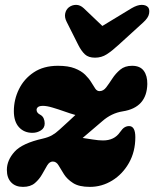

<svg xmlns="http://www.w3.org/2000/svg" viewBox="-20 -736 618 769"><path d="M522 -186.5Q522 -128.5 496.5 -83.5Q471 -38.5 429.5 -13Q388 12.5 340 12.5Q296.5 12.5 272.8 -2.8Q249 -18 236.2 -38.2Q223.5 -58.5 214.5 -73.8Q205.5 -89 191.5 -89Q178.5 -89 169.2 -73.8Q160 -58.5 148.8 -38.2Q137.5 -18 119.8 -2.8Q102 12.5 72 12.5Q42 12.5 24.8 -5.5Q7.5 -23.5 7.5 -55.5Q7.5 -94 38.2 -128.2Q69 -162.5 152 -181Q173.5 -186 188.2 -194.2Q203 -202.5 218.5 -217Q240 -236.5 255.2 -250.5Q270.5 -264.5 282 -275.5Q262 -281 237.5 -289.8Q213 -298.5 190.2 -305.2Q167.5 -312 152.5 -312Q138 -312 132.2 -307.2Q126.5 -302.5 126.5 -296Q126.5 -284 141 -276.5Q150.5 -271.5 154.8 -262Q159 -252.5 159 -241.5Q159 -223.5 144 -213.8Q129 -204 110 -204Q76.5 -204 56 -226.5Q35.5 -249 35.5 -291Q35.5 -337 55.8 -378.5Q76 -420 115.2 -446.2Q154.5 -472.5 212 -472.5Q253.5 -472.5 279.5 -462.2Q305.5 -452 321 -436.8Q336.5 -421.5 345.5 -406.5Q354.5 -391.5 361.5 -381.2Q368.5 -371 378.5 -371Q394 -371 405.5 -386.2Q417 -401.5 430 -421.5Q443 -441.5 461.5 -457Q480 -472.5 509 -472.5Q541 -472.5 555.8 -452.5Q570.5 -432.5 570 -399.5Q568 -305 471.5 -290Q426.5 -283 389.5 -250.5Q360.5 -225.5 341.8 -209.8Q323 -194 311 -183.5Q330 -181 352.2 -177.2Q374.5 -173.5 392.5 -173.5Q438 -173.5 460.5 -206.5Q470.5 -221 479 -226Q487.5 -231 497 -231Q522 -231 522 -186.5ZM453.5 -555Q428.5 -532 407.5 -518.5Q386.5 -505 360.5 -505Q334.5 -505 320.2 -518.2Q306 -531.5 294 -555L247 -648.5Q238 -666 241 -681.5Q244 -697 255.5 -706.5Q268.5 -716.5 284.8 -716.5Q301 -716.5 315.5 -703L390 -632L507 -703Q530 -716.5 547.5 -716.5Q565 -716.5 573.5 -706.5Q580 -697.5 577 -681Q574 -664.5 553.5 -646Z"/></svg>

Font: Fraunces 72pt SuperSoft Black
Style: Italic
Weight: 900
Italic angle: -16°
Version: Version 1.000;[b76b70a41]